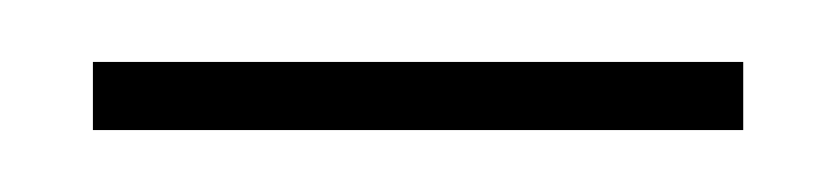

<svg xmlns="http://www.w3.org/2000/svg" viewBox="-20 -316 270 62"><path d="M220 -274V-296H10V-274Z"/></svg>

Font: Picaflor 24 pt
Style: Regular
Weight: 400
Designer: Ariel Martín Pérez
Foundry: Tunera Type Foundry
Version: Version 1.000;hotconv 1.0.109;makeotfexe 2.5.65596